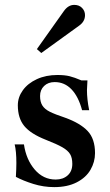

<svg xmlns="http://www.w3.org/2000/svg" viewBox="-20 -758 449 786"><path d="M45 -34Q47 -68 47 -91Q47 -139 40 -167H78Q87 -105 122 -64Q157 -23 208 -23Q238 -23 257 -40Q276 -57 276 -87Q276 -112 267 -127Q258 -142 235.5 -155Q213 -168 167 -186Q106 -210 79.5 -242Q53 -274 53 -327Q53 -360 73.5 -388.5Q94 -417 131 -434Q168 -451 215 -451Q245 -451 265 -446Q285 -441 313 -429H338Q336 -399 336 -389Q336 -352 345 -307H316Q301 -363 272.5 -392.5Q244 -422 204 -422Q177 -422 160.5 -406Q144 -390 144 -365Q144 -341 153.5 -326Q163 -311 184 -300.5Q205 -290 247 -276Q308 -254 338.5 -222Q369 -190 369 -131Q369 -95 350.5 -63Q332 -31 294 -11.5Q256 8 202 8Q158 8 116.5 -5Q75 -18 45 -34ZM131 -557 241 -712Q259 -738 284 -738Q304 -738 316 -725.5Q328 -713 328 -696Q328 -670 304 -653L149 -541Z"/></svg>

Font: Ibarra Real Nova
Style: Bold
Weight: 700
Designer: Jose Maria Ribagorda & Octavio Pardo
Foundry: Jose Maria Ribagorda
Version: Version 1.014